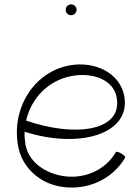

<svg xmlns="http://www.w3.org/2000/svg" viewBox="-20 -845 635 882"><path d="M332 -800C332 -807 329 -813 324 -818C320 -822 313 -825 307 -825C300 -825 294 -822 289 -818C284 -813 282 -807 282 -800C282 -793 284 -787 289 -782C294 -778 300 -775 307 -775C313 -775 320 -778 324 -782C329 -787 332 -793 332 -800ZM555 -121C557 -125 549 -133 537 -140C525 -147 514 -150 512 -146C463 -61 363 -20 266 -37C185 -51 111 -102 97 -181C94 -201 92 -221 93 -240C341 -160 582 -227 551 -403C532 -510 416 -565 302 -545C135 -516 32 -347 63 -175C80 -78 159 -5 257 12C375 33 495 -18 555 -121ZM311 -496C403 -513 501 -481 516 -397C544 -241 322 -214 100 -291C123 -393 202 -477 311 -496Z"/></svg>

Font: Nupuram Thin
Style: Regular
Weight: 100
Designer: Santhosh Thottingal (santhosh.thottingal@gmail.com)
Foundry: SMC
Version: Version 1.000